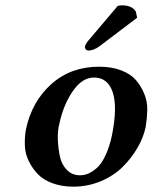

<svg xmlns="http://www.w3.org/2000/svg" viewBox="-20 -696 577 726"><path d="M425.3 -673.8Q431.6 -675.8 441.9 -675.8Q479.5 -675.8 493.7 -651.9L498.5 -628.9L356 -521Q334 -504.9 314.5 -504.9Q308.6 -504.9 304.4 -509.5Q300.3 -514.2 301.3 -519Q303.7 -531.2 314.5 -543ZM335.4 -402.8Q290.5 -402.8 255.1 -351.1Q219.7 -299.3 204.6 -229Q197.3 -201.2 198.7 -167.2Q200.2 -133.3 206.8 -103.3Q213.4 -73.2 233.2 -53.2Q252.9 -33.2 282.2 -33.2Q297.9 -33.2 313 -39.3Q328.1 -45.4 345.7 -60.5Q363.3 -75.7 378.4 -107.4Q393.6 -139.2 403.3 -184.1Q424.8 -291.5 406.2 -347.2Q387.7 -402.8 335.4 -402.8ZM78.1 -207Q100.6 -312.5 174.3 -378.2Q248 -443.8 354.5 -443.8Q401.9 -443.8 437.7 -430.2Q473.6 -416.5 493.4 -393.8Q513.2 -371.1 525.4 -341.6Q537.6 -312 536.9 -280Q536.1 -248 530.8 -215.8Q522.5 -176.3 500.2 -137.7Q478 -99.1 444.3 -65.4Q410.6 -31.7 361.6 -11Q312.5 9.8 256.8 9.8Q214.4 9.8 179.7 -2.7Q145 -15.1 124 -36.6Q103 -58.1 89.1 -86.2Q75.2 -114.3 74 -145Q72.8 -175.8 78.1 -207Z"/></svg>

Font: Linux Libertine Slanted
Style: Semibold Slanted
Weight: 600
Designer: Philipp H. Poll
Foundry: Philipp H. Poll
Version: Version 5.1.1